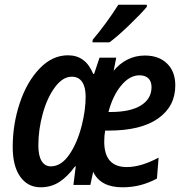

<svg xmlns="http://www.w3.org/2000/svg" viewBox="-20 -786 782 816"><path d="M34 -161Q34 -258 64 -348Q94 -438 148 -494.5Q202 -551 269 -551Q344 -551 376 -472H380L403 -541H474L463 -485Q487 -515 521 -532.5Q555 -550 596 -550Q655 -550 690 -516Q725 -482 725 -423Q725 -334 652 -282.5Q579 -231 442 -231H427Q423 -211 423 -184Q423 -76 519 -76Q579 -76 654 -116L647 -27Q611 -8 575.5 1Q540 10 500 10Q407 10 376 -56L364 0H292L302 -79H299Q267 -35 232 -12.5Q197 10 153 10Q98 10 66 -35Q34 -80 34 -161ZM450 -310Q534 -310 579 -338Q624 -366 624 -416Q624 -440 610.5 -453Q597 -466 573 -466Q531 -466 495 -422.5Q459 -379 441 -310ZM328 -255Q344 -319 344 -376Q344 -416 329 -438Q314 -460 285 -460Q247 -460 214 -416Q181 -372 162 -304Q143 -236 143 -168Q143 -124 157 -101.5Q171 -79 196 -79Q240 -79 274.5 -129Q309 -179 328 -255ZM374 -617Q433 -687 483 -766H604V-757Q581 -729 529 -679Q477 -629 445 -606H373Z"/></svg>

Font: Noto Sans UI NarrowMedium
Style: Italic
Weight: 500
Width: 4
Italic angle: -12°
Designer: Monotype Design Team
Foundry: Monotype Imaging Inc.
Version: Version 1.001